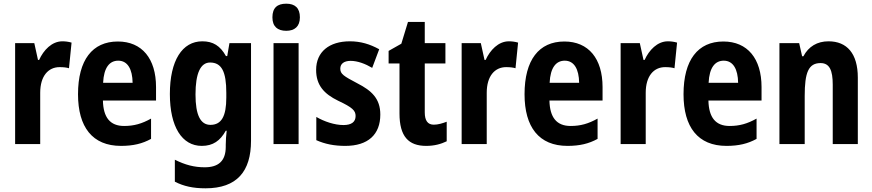

<svg xmlns="http://www.w3.org/2000/svg" viewBox="-20 -781 4730 1041"><path d="M318 -557C261 -557 216 -509 192 -456H186L166 -547H62V0H198V-278C198 -369 242 -417 303 -417C325 -417 341 -415 354 -411L368 -550C351 -555 334 -557 318 -557Z M619 -556C481 -556 403 -456 403 -270C403 -92 481 10 636 10C702 10 752 -2 799 -28V-138C749 -110 706 -98 653 -98C577 -98 540 -144 538 -236H826V-309C826 -463 750 -556 619 -556ZM621 -452C672 -452 698 -406 699 -332H539C543 -415 574 -452 621 -452Z M1077 -557C968 -557 901 -453 901 -271C901 -93 967 10 1074 10C1135 10 1174 -18 1204 -72H1209C1206 -48 1204 -17 1204 4V15C1204 93 1163 126 1090 126C1033 126 984 113 928 85V204C976 229 1028 240 1094 240C1265 240 1341 148 1341 -18V-547H1224L1212 -477H1205C1174 -533 1135 -557 1077 -557ZM1119 -442C1182 -442 1207 -392 1207 -278V-252C1207 -151 1181 -104 1121 -104C1067 -104 1040 -157 1040 -269C1040 -383 1067 -442 1119 -442Z M1532 -761C1484 -761 1457 -739 1457 -687C1457 -637 1485 -614 1532 -614C1577 -614 1606 -637 1606 -687C1606 -738 1579 -761 1532 -761ZM1599 -547H1463V0H1599Z M2042 -160C2042 -247 1994 -290 1918 -329C1842 -369 1825 -380 1825 -409C1825 -435 1845 -451 1881 -451C1919 -451 1961 -435 1998 -413L2036 -514C1985 -542 1935 -557 1877 -557C1765 -557 1694 -500 1694 -402C1694 -319 1737 -272 1813 -235C1892 -198 1908 -181 1908 -152C1908 -120 1886 -103 1842 -103C1794 -103 1738 -122 1695 -147V-21C1742 0 1792 10 1852 10C1975 10 2042 -51 2042 -160Z M2332 -105C2299 -105 2283 -127 2283 -172V-437H2395V-547H2283V-662H2192L2156 -544L2087 -505V-437H2146V-166C2146 -41 2195 10 2291 10C2335 10 2371 0 2402 -15V-121C2378 -112 2355 -105 2332 -105Z M2739 -557C2682 -557 2637 -509 2613 -456H2607L2587 -547H2483V0H2619V-278C2619 -369 2663 -417 2724 -417C2746 -417 2762 -415 2775 -411L2789 -550C2772 -555 2755 -557 2739 -557Z M3040 -556C2902 -556 2824 -456 2824 -270C2824 -92 2902 10 3057 10C3123 10 3173 -2 3220 -28V-138C3170 -110 3127 -98 3074 -98C2998 -98 2961 -144 2959 -236H3247V-309C3247 -463 3171 -556 3040 -556ZM3042 -452C3093 -452 3119 -406 3120 -332H2960C2964 -415 2995 -452 3042 -452Z M3601 -557C3544 -557 3499 -509 3475 -456H3469L3449 -547H3345V0H3481V-278C3481 -369 3525 -417 3586 -417C3608 -417 3624 -415 3637 -411L3651 -550C3634 -555 3617 -557 3601 -557Z M3902 -556C3764 -556 3686 -456 3686 -270C3686 -92 3764 10 3919 10C3985 10 4035 -2 4082 -28V-138C4032 -110 3989 -98 3936 -98C3860 -98 3823 -144 3821 -236H4109V-309C4109 -463 4033 -556 3902 -556ZM3904 -452C3955 -452 3981 -406 3982 -332H3822C3826 -415 3857 -452 3904 -452Z M4472 -557C4411 -557 4364 -529 4336 -476H4329L4313 -547H4206V0H4343V-261C4343 -387 4363 -439 4429 -439C4478 -439 4495 -399 4495 -322V0H4631V-360C4631 -491 4572 -557 4472 -557Z"/></svg>

Font: Noto Sans Thai Looped Condensed
Style: Bold
Weight: 700
Width: 3
Designer: Sasikarn Vongin, Ben Mitchell
Foundry: The Fontpad Ltd
Version: Version 1.001